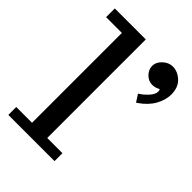

<svg xmlns="http://www.w3.org/2000/svg" viewBox="-213 -836 937 937"><g transform="rotate(45 255.0 -367.5)"><path d="M18.1 0ZM392.1 -521Q415.5 -535.2 435.3 -557.1Q455.1 -579.1 455.1 -598.1Q455.1 -606.4 451.2 -611.8Q432.1 -600.1 410.2 -600.1Q384.8 -600.1 365 -620.1Q345.2 -640.1 345.2 -665Q345.2 -692.4 368.4 -713.6Q391.6 -734.9 418.5 -734.9Q453.1 -734.9 481.7 -708.3Q510.3 -681.6 510.3 -632.8Q510.3 -595.2 488.8 -556.4Q467.3 -517.6 422.4 -486.8Q419.4 -485.8 416.5 -482.9ZM231.9 -734.9V-54.7H336.9V0H18.1V-54.7H127V-674.8H18.1V-734.9Z"/></g></svg>

Font: Trocchi
Style: Regular
Weight: 400
Designer: vernon adams
Version: Version 1.0; ttfautohint (v0.8) -l 6 -r 50 -G 100